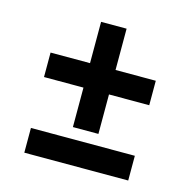

<svg xmlns="http://www.w3.org/2000/svg" viewBox="-85 -614 700 705"><g transform="rotate(15 265.0 -261.5)"><path d="M215 -130V-280H65V-373H215V-530H312V-373H465V-280H312V-130ZM67 7V-87H462V7Z"/></g></svg>

Font: Faustina VF Beta
Style: Regular
Weight: 400
Designer: Alfonso Garcia
Foundry: Omnibus-Type
Version: Version 1.006